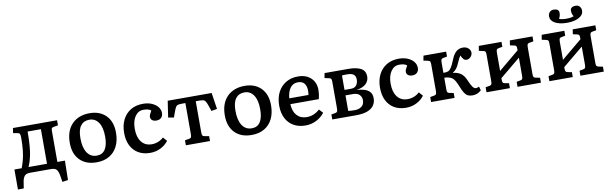

<svg xmlns="http://www.w3.org/2000/svg" viewBox="-53 -1338 6630 2078"><g transform="rotate(-10 3262.0 -298.5)"><path d="M501 158 490 87Q483 46 467 23Q451 0 402 0H173Q128 0 111 23.5Q94 47 88 85L77 155L13 156V-64H93Q109 -106 120.5 -150.5Q132 -195 138.5 -252.5Q145 -310 145 -393Q145 -420 139 -431.5Q133 -443 115 -446L67 -454L75 -509H560V-453L514 -445Q495 -442 490 -433.5Q485 -425 485 -409V-64H568L564 149ZM168 -64H371V-444H225Q225 -277 205 -181Q199 -152 191 -125.5Q183 -99 168 -64Z M904 14Q787 14 720 -54.5Q653 -123 653 -243Q653 -376 725 -449.5Q797 -523 920 -523Q1031 -523 1098 -455.5Q1165 -388 1165 -267Q1165 -180 1133.5 -117Q1102 -54 1043.5 -20Q985 14 904 14ZM918 -57Q980 -57 1011 -105Q1042 -153 1042 -244Q1042 -346 1005 -400Q968 -454 904 -454Q842 -454 808.5 -409.5Q775 -365 775 -274Q775 -170 812.5 -113.5Q850 -57 918 -57Z M1493 14Q1418 14 1363.5 -18Q1309 -50 1280 -108.5Q1251 -167 1251 -247Q1251 -330 1282 -392Q1313 -454 1370 -488.5Q1427 -523 1505 -523Q1560 -523 1602 -505Q1644 -487 1668 -457Q1692 -427 1692 -389Q1692 -358 1673 -338.5Q1654 -319 1620 -319Q1590 -319 1573 -332.5Q1556 -346 1556 -369Q1556 -381 1562 -395.5Q1568 -410 1583 -436Q1565 -449 1546 -453.5Q1527 -458 1498 -458Q1442 -458 1407 -407Q1372 -356 1372 -271Q1372 -179 1412.5 -127Q1453 -75 1525 -75Q1600 -75 1656 -126L1694 -83Q1661 -39 1608.5 -12.5Q1556 14 1493 14Z M1886 0V-55L1934 -63Q1950 -66 1955 -75.5Q1960 -85 1960 -111V-451H1928Q1895 -451 1878.5 -446.5Q1862 -442 1852 -424Q1842 -406 1828 -366L1811 -318L1749 -329L1776 -509H2259L2286 -329L2223 -318L2206 -369Q2193 -407 2183 -424.5Q2173 -442 2156 -446.5Q2139 -451 2107 -451H2074V-107Q2074 -84 2079 -75Q2084 -66 2099 -63L2151 -54V0Z M2608 14Q2491 14 2424 -54.5Q2357 -123 2357 -243Q2357 -376 2429 -449.5Q2501 -523 2624 -523Q2735 -523 2802 -455.5Q2869 -388 2869 -267Q2869 -180 2837.5 -117Q2806 -54 2747.5 -20Q2689 14 2608 14ZM2622 -57Q2684 -57 2715 -105Q2746 -153 2746 -244Q2746 -346 2709 -400Q2672 -454 2608 -454Q2546 -454 2512.5 -409.5Q2479 -365 2479 -274Q2479 -170 2516.5 -113.5Q2554 -57 2622 -57Z M3201 14Q3125 14 3069.5 -18Q3014 -50 2984.5 -108.5Q2955 -167 2955 -246Q2955 -331 2987 -393Q3019 -455 3076 -489Q3133 -523 3209 -523Q3297 -523 3350 -473.5Q3403 -424 3403 -341Q3403 -296 3390 -242H3077Q3080 -162 3120.5 -117.5Q3161 -73 3229 -73Q3270 -73 3306 -88.5Q3342 -104 3371 -131L3410 -89Q3375 -42 3319.5 -14Q3264 14 3201 14ZM3076 -306H3287Q3291 -326 3291 -352Q3291 -405 3267.5 -433Q3244 -461 3198 -461Q3144 -461 3113.5 -420.5Q3083 -380 3076 -306Z M3495 0V-55L3540 -63Q3556 -66 3561 -75.5Q3566 -85 3566 -111V-402Q3566 -423 3561.5 -432.5Q3557 -442 3541 -445L3490 -456L3500 -509H3762Q3847 -509 3897.5 -483Q3948 -457 3948 -392Q3948 -346 3914.5 -313Q3881 -280 3813 -270V-269Q3857 -266 3894 -255Q3931 -244 3953.5 -219Q3976 -194 3976 -148Q3976 -107 3955 -73.5Q3934 -40 3885.5 -20Q3837 0 3755 0ZM3681 -292H3752Q3793 -292 3812 -317.5Q3831 -343 3831 -379Q3831 -420 3807.5 -436.5Q3784 -453 3738 -453Q3724 -453 3708.5 -452.5Q3693 -452 3681 -451ZM3753 -57Q3798 -57 3828 -79.5Q3858 -102 3858 -150Q3858 -183 3835 -207.5Q3812 -232 3760 -232H3681V-61Q3698 -59 3717 -58Q3736 -57 3753 -57Z M4305 14Q4230 14 4175.5 -18Q4121 -50 4092 -108.5Q4063 -167 4063 -247Q4063 -330 4094 -392Q4125 -454 4182 -488.5Q4239 -523 4317 -523Q4372 -523 4414 -505Q4456 -487 4480 -457Q4504 -427 4504 -389Q4504 -358 4485 -338.5Q4466 -319 4432 -319Q4402 -319 4385 -332.5Q4368 -346 4368 -369Q4368 -381 4374 -395.5Q4380 -410 4395 -436Q4377 -449 4358 -453.5Q4339 -458 4310 -458Q4254 -458 4219 -407Q4184 -356 4184 -271Q4184 -179 4224.5 -127Q4265 -75 4337 -75Q4412 -75 4468 -126L4506 -83Q4473 -39 4420.5 -12.5Q4368 14 4305 14Z M5037 7Q5006 7 4985.5 -3Q4965 -13 4948 -39Q4931 -65 4912 -114Q4896 -154 4882.5 -177Q4869 -200 4852 -212Q4835 -224 4809 -230Q4800 -233 4790 -233.5Q4780 -234 4767 -234V-107Q4767 -84 4772 -75Q4777 -66 4792 -63L4839 -54V0H4581V-55L4627 -63Q4643 -66 4648 -75.5Q4653 -85 4653 -111V-402Q4653 -425 4648 -433.5Q4643 -442 4628 -445L4577 -456L4587 -509H4836V-455L4793 -447Q4777 -444 4772 -434.5Q4767 -425 4767 -399V-288Q4800 -287 4820 -295Q4838 -303 4854.5 -328Q4871 -353 4893 -408Q4916 -468 4947 -494.5Q4978 -521 5021 -521Q5056 -521 5080 -501Q5104 -481 5104 -451Q5104 -425 5084 -404.5Q5064 -384 5040 -384Q5021 -384 5008 -396.5Q4995 -409 4980 -441Q4971 -428 4962.5 -412Q4954 -396 4941 -365Q4926 -329 4909.5 -308Q4893 -287 4868 -272V-270Q4920 -265 4954 -241Q4988 -217 5010 -164Q5034 -107 5050.5 -85.5Q5067 -64 5088 -64Q5096 -64 5121 -74L5133 -32Q5091 7 5037 7Z M5190 0V-55L5235 -63Q5251 -66 5256 -75.5Q5261 -85 5261 -111V-402Q5261 -425 5256 -433.5Q5251 -442 5236 -445L5186 -456L5195 -509H5444V-455L5401 -447Q5385 -444 5380 -434.5Q5375 -425 5375 -399V-202L5600 -389V-403Q5600 -426 5595 -434.5Q5590 -443 5575 -446L5528 -456L5536 -509H5785V-455L5740 -447Q5724 -444 5719 -434.5Q5714 -425 5714 -400V-106Q5714 -84 5719 -75.5Q5724 -67 5740 -64L5788 -54V0H5531V-55L5574 -63Q5590 -66 5595 -75Q5600 -84 5600 -110V-308L5375 -122V-107Q5375 -84 5380 -75Q5385 -66 5400 -63L5447 -54V0Z M5881 0V-55L5926 -63Q5942 -66 5947 -75.5Q5952 -85 5952 -111V-402Q5952 -425 5947 -433.5Q5942 -442 5927 -445L5877 -456L5886 -509H6135V-455L6092 -447Q6076 -444 6071 -434.5Q6066 -425 6066 -399V-202L6291 -389V-403Q6291 -426 6286 -434.5Q6281 -443 6266 -446L6219 -456L6227 -509H6476V-455L6431 -447Q6415 -444 6410 -434.5Q6405 -425 6405 -400V-106Q6405 -84 6410 -75.5Q6415 -67 6431 -64L6479 -54V0H6222V-55L6265 -63Q6281 -66 6286 -75Q6291 -84 6291 -110V-308L6066 -122V-107Q6066 -84 6071 -75Q6076 -66 6091 -63L6138 -54V0ZM6180 -589Q6098 -589 6048.5 -616.5Q5999 -644 5999 -690Q5999 -719 6016 -737Q6033 -755 6059 -755Q6088 -755 6103 -743.5Q6118 -732 6118 -712Q6118 -691 6114.5 -678Q6111 -665 6101 -647Q6114 -640 6134 -637Q6154 -634 6179 -634Q6204 -634 6225.5 -637Q6247 -640 6261 -647Q6251 -665 6247 -678Q6243 -691 6243 -712Q6243 -732 6258.5 -743.5Q6274 -755 6301 -755Q6329 -755 6345.5 -737Q6362 -719 6362 -690Q6362 -645 6311.5 -617Q6261 -589 6180 -589Z"/></g></svg>

Font: Literata Medium
Style: Regular
Weight: 500
Designer: Latin by Veronika Burian and Jose Scaglione. Greek by Irene Vlachou. Cyrillic by Vera Evstafieva.
Foundry: TypeTogether
Version: Version 3.103; ttfautohint (v1.8.4.7-5d5b);gftools[0.9.29]